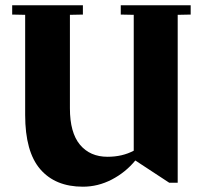

<svg xmlns="http://www.w3.org/2000/svg" viewBox="-20 -690 766 725"><path d="M700 -670V-635L651 -634V0H619L491 -84Q454 -39 402 -12Q350 15 293 15Q189 15 132 -51Q75 -117 75 -256V-634L26 -635V-670H293V-635L244 -634V-281Q244 -189 282 -143.5Q320 -98 386 -98Q442 -98 485 -121V-634L436 -635V-670Z"/></svg>

Font: Rakkas
Style: Regular
Weight: 400
Designer: Zeynep Akay
Foundry: Zeynep Akay
Version: Version 2.000